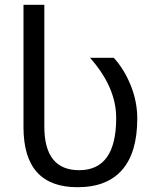

<svg xmlns="http://www.w3.org/2000/svg" viewBox="-20 -780 653 810"><path d="M559.1 -279.8Q559.1 -136.7 495.4 -63.5Q431.6 9.8 307.1 9.8Q79.1 9.8 79.1 -243.2V-759.8H167V-246.1Q167 -62 314 -62Q470.2 -62 470.2 -282.2Q470.2 -411.6 359.9 -536.1H460Q503.9 -488.3 531.5 -419.9Q559.1 -351.6 559.1 -279.8Z"/></svg>

Font: NotoPenekeko
Style: Regular
Weight: 400
Designer: Monotype Design team
Foundry: Monotype Imaging Inc.
Version: Version 1.04